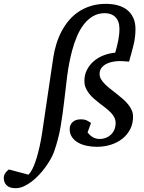

<svg xmlns="http://www.w3.org/2000/svg" viewBox="-180 -757 756 1006"><path d="M529.8 -605Q529.8 -561 519 -518.3Q508.3 -475.6 496.1 -434.1Q478 -435.5 466.8 -436.3Q455.6 -437 445.8 -437Q433.6 -437 415.8 -434.3Q397.9 -431.6 381.6 -424.3Q365.2 -417 353.5 -403.6Q341.8 -390.1 341.8 -369.1Q341.8 -355 349.4 -342Q356.9 -329.1 369.4 -316.7Q381.8 -304.2 397.7 -291.7Q413.6 -279.3 430.2 -266.1Q446.8 -253.4 462.4 -239.7Q478 -226.1 490.2 -211.4Q502.4 -196.8 509.8 -180.4Q517.1 -164.1 517.1 -146Q517.1 -108.9 502 -79.6Q486.8 -50.3 460.7 -29.8Q434.6 -9.3 400.1 1.5Q365.7 12.2 327.1 12.2Q301.3 12.2 275.9 7.1Q250.5 2 230.5 -9Q210.4 -20 197.8 -37.8Q185.1 -55.7 185.1 -81.1Q185.1 -102.1 200 -116.9Q214.8 -131.8 245.1 -131.8Q261.7 -131.8 272.5 -127Q283.2 -122.1 296.9 -112.8L278.8 -63Q294.4 -43.5 310.1 -36.1Q325.7 -28.8 342.8 -28.8Q358.4 -28.8 373.3 -34.2Q388.2 -39.6 399.9 -50.3Q411.6 -61 418.7 -76.7Q425.8 -92.3 425.8 -112.8Q425.8 -127.9 419.4 -140.9Q413.1 -153.8 401.9 -165.8Q390.6 -177.7 375.5 -189.7Q360.4 -201.7 342.8 -214.8Q327.1 -227.1 312.7 -239.5Q298.3 -252 287.1 -266.4Q275.9 -280.8 269 -297.1Q262.2 -313.5 262.2 -333Q262.2 -364.3 275.1 -390.1Q288.1 -416 310.1 -435.3Q332 -454.6 361.3 -466.3Q390.6 -478 423.8 -481Q433.1 -512.7 439.5 -544.4Q445.8 -576.2 445.8 -606.9Q445.8 -627.4 439.9 -642.8Q434.1 -658.2 423.8 -668.2Q413.6 -678.2 399.7 -683.1Q385.7 -688 369.1 -688Q335.4 -688 308.3 -672.6Q281.2 -657.2 260.5 -630.9Q239.7 -604.5 224.4 -569.1Q209 -533.7 198.2 -493.2Q180.7 -427.2 172.1 -359.6Q163.6 -292 156 -224.6Q148.4 -157.2 137 -90.6Q125.5 -23.9 102.1 41Q96.2 57.1 84.7 77.4Q73.2 97.7 58.1 118.7Q43 139.6 24.4 159.4Q5.9 179.2 -14.4 194.6Q-34.7 210 -55.9 219.5Q-77.1 229 -98.1 229Q-129.9 229 -145 214.1Q-160.2 199.2 -160.2 174.8Q-160.2 151.4 -133.8 130.9L-30.8 158.2Q-20.5 148.4 -11.7 131.3Q-2.9 114.3 4.4 93.5Q11.7 72.8 17.8 50Q23.9 27.3 28.6 6.1Q33.2 -15.1 36.1 -33.4Q39.1 -51.8 41 -63L99.1 -455.1Q104.5 -491.2 115.2 -526.1Q126 -561 142.3 -592.3Q158.7 -623.5 180.9 -649.9Q203.1 -676.3 231.9 -695.6Q260.7 -714.8 296.4 -725.8Q332 -736.8 375 -736.8Q410.2 -736.8 439 -728.5Q467.8 -720.2 487.8 -703.6Q507.8 -687 518.8 -662.4Q529.8 -637.7 529.8 -605Z"/></svg>

Font: Charis SIL Phon
Style: Italic
Weight: 400
Italic angle: -11°
Foundry: SIL International
Version: Version 5.000